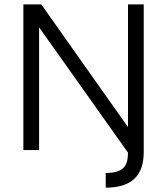

<svg xmlns="http://www.w3.org/2000/svg" viewBox="-20 -687 768 879"><path d="M566 -667V-105L169 -667H87V0H159V-562L566 12C565 72 548 104 464 105V172C581 172 638 119 638 9V-667H566Z"/></svg>

Font: Maven Pro
Style: Regular
Weight: 400
Designer: Joe Prince
Foundry: Joe Prince
Version: Version 1.003